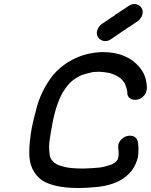

<svg xmlns="http://www.w3.org/2000/svg" viewBox="-20 -947 753 958"><path d="M228 -175Q230 -160 235 -154Q236 -153 236.5 -152Q237 -151 237 -150Q237 -149 249 -137Q251 -134 253 -134Q259 -130 266 -126Q273 -122 295 -116Q328 -106 395 -106Q436 -107 477 -111Q505 -115 532 -125H534L542 -129Q567 -142 570 -160Q572 -170 572 -182Q572 -194 570 -209V-223Q573 -237 583 -249Q603 -270 628 -270Q663 -270 669 -234Q671 -217 671 -201Q671 -182 668 -163Q661 -130 639 -98Q587 -29 473 -15Q420 -9 368 -9Q252 -9 190 -47Q126 -93 126 -183V-188Q126 -240 139 -311Q147 -352 159 -394Q181 -491 246 -574Q278 -611 320 -637Q362 -663 407 -675Q452 -687 494 -687Q615 -687 679 -608Q700 -582 708 -549Q713 -525 713 -510Q713 -504 712 -499Q710 -487 704 -476Q683 -449 655 -449Q625 -449 616 -474Q615 -484 614.5 -493Q614 -502 603 -530Q596 -542 583 -555Q557 -575 525 -583Q501 -588 475 -589L450 -588Q446 -587 441 -587Q404 -578 390 -573L397 -576Q360 -563 327 -532V-531Q308 -511 298 -492Q297 -492 296 -491Q260 -429 242 -333Q232 -281 226 -236V-224H225V-219Q225 -192 228 -176L227 -177V-175ZM624 -812H623Q615 -806 606 -801Q605 -800 605 -799L599 -796Q564 -772 530 -749Q518 -742 506 -742Q499 -742 492 -744Q473 -751 466 -767Q463 -775 463 -783Q463 -788 464 -792Q466 -798 469 -805Q478 -823 498 -834Q511 -843 526 -853Q530 -856 533 -858L552 -870L556 -874L626 -920Q639 -927 651 -927Q657 -927 663 -925Q682 -919 689 -902Q692 -895 692 -887Q692 -883 691 -878Q690 -872 687 -865Q677 -846 659 -836Q644 -826 630 -816Z"/></svg>

Font: Bad Comic
Style: Italic
Weight: 400
Italic angle: -11°
Designer: GGBotNet
Foundry: GGBotNet
Version: 0.95